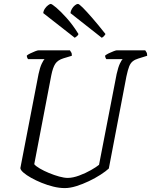

<svg xmlns="http://www.w3.org/2000/svg" viewBox="-20 -961 772 981"><path d="M311 0Q283 0 252.5 -7.5Q222 -15 192.5 -27Q163 -39 139 -52.5Q115 -66 100 -79Q85 -92 84 -102L177 -583Q184 -616 193 -635Q202 -654 208 -659H123Q122 -661 119.5 -665.5Q117 -670 117 -677Q122 -682 134.5 -688Q147 -694 159.5 -699Q172 -704 178 -704H337Q339 -701 343.5 -694Q348 -687 347 -676L304 -663Q275 -654 262.5 -635Q250 -616 242 -576L155 -122Q163 -112 183.5 -100Q204 -88 230.5 -77Q257 -66 282.5 -59Q308 -52 326 -52Q352 -52 384.5 -64Q417 -76 445 -92Q473 -108 486 -119L576 -583Q584 -618 592.5 -636Q601 -654 607 -659H523Q522 -661 519.5 -665.5Q517 -670 517 -677Q524 -683 536.5 -689Q549 -695 561 -699.5Q573 -704 577 -704H722Q724 -700 728 -694.5Q732 -689 732 -676L687 -662Q670 -657 658.5 -648Q647 -639 640 -621.5Q633 -604 626 -571L536 -100Q521 -86 494 -68.5Q467 -51 434.5 -35.5Q402 -20 370 -10Q338 0 311 0ZM362 -768 201 -894Q202 -906 209.5 -917Q217 -928 226 -934.5Q235 -941 239 -941Q245 -941 267.5 -922Q290 -903 321 -868.5Q352 -834 381 -787Q379 -781 373 -776Q367 -771 362 -768ZM500 -768 340 -894Q341 -905 347.5 -916Q354 -927 363 -934Q372 -941 378 -941Q384 -941 403 -922Q422 -903 452 -868.5Q482 -834 519 -787Q518 -785 513 -778.5Q508 -772 500 -768Z"/></svg>

Font: Texturina 12pt Thin
Style: Italic
Weight: 250
Italic angle: -11°
Designer: Guillermo Torres Carreño
Foundry: Omnibus-Type
Version: Version 1.002